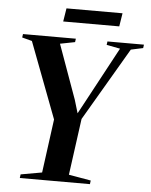

<svg xmlns="http://www.w3.org/2000/svg" viewBox="-59 -944 780 993"><g transform="rotate(5 330.5 -447.5)"><path d="M81.5 0 84 -19 194 -38.5 231.5 -317 82 -711.5 30.5 -725 33 -743H307.5L305 -725L228 -710L329.5 -428L350 -359.5L379.5 -414L539.5 -711.5L469 -725L471.5 -743H661L658.5 -725L595.5 -711.5L373 -332L333 -39L448 -19L445.5 0ZM245.5 -895H536.5L525.5 -826H234.5Z"/></g></svg>

Font: Merriweather 144pt SemiBold
Style: Italic
Weight: 600
Italic angle: -7.8°
Version: Version 2.101